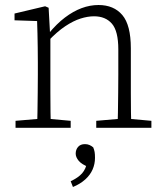

<svg xmlns="http://www.w3.org/2000/svg" viewBox="-20 -510 656 766"><path d="M42 0V-28L148 -37H163L262 -28V0ZM128 0Q129 -25 129.5 -62.5Q130 -100 130.5 -140Q131 -180 131 -212V-261Q131 -293 130.5 -321.5Q130 -350 129.5 -376Q129 -402 128 -426L38 -429V-456L160 -485L174 -479L180 -370L181 -369V-212Q181 -180 181 -140Q181 -100 181.5 -62.5Q182 -25 183 0ZM364 0V-28L469 -37H484L584 -28V0ZM449 0Q450 -25 450.5 -62Q451 -99 451.5 -139Q452 -179 452 -212V-313Q452 -386 426.5 -415.5Q401 -445 355 -445Q330 -445 301.5 -436Q273 -427 240.5 -405.5Q208 -384 171 -345L164 -376H174Q206 -415 239 -440Q272 -465 305.5 -477.5Q339 -490 373 -490Q434 -490 468 -450Q502 -410 502 -317V-212Q502 -179 502 -139Q502 -99 502.5 -62Q503 -25 504 0ZM359 120Q359 144 349.5 166Q340 188 320 206Q300 224 271 236L262 213Q292 199 307.5 181.5Q323 164 328 135L335 157Q306 146 294 131.5Q282 117 282 103Q282 87 291.5 76Q301 65 319 65Q329 65 337 68.5Q345 72 352 78Q356 88 357.5 96.5Q359 105 359 120Z"/></svg>

Font: Source Serif 4 18pt Light
Style: Regular
Weight: 300
Designer: Frank Grießhammer
Foundry: Adobe Systems Incorporated
Version: Version 4.004;hotconv 1.0.116;makeotfexe 2.5.65601